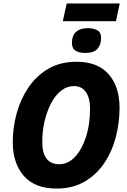

<svg xmlns="http://www.w3.org/2000/svg" viewBox="-20 -1083 738 1113"><path d="M308 10Q182 10 118 -63.5Q54 -137 54 -259Q54 -343 76.5 -425.5Q99 -508 144.5 -575.5Q190 -643 259.5 -684Q329 -725 424 -725Q547 -725 610 -652.5Q673 -580 673 -458Q673 -372 651.5 -289Q630 -206 585 -138.5Q540 -71 471 -30.5Q402 10 308 10ZM324 -131Q374 -131 414 -173Q454 -215 478 -288Q502 -361 502 -454Q502 -514 478 -549Q454 -584 408 -584Q368 -584 334 -557Q300 -530 276 -484Q252 -438 238.5 -380.5Q225 -323 225 -261Q225 -131 324 -131ZM344 -960 367 -1063H674L652 -960ZM473 -776Q441 -776 419 -788.5Q397 -801 397 -833Q397 -878 421.5 -899Q446 -920 490 -920Q518 -920 542 -908.5Q566 -897 566 -863Q566 -824 545 -800Q524 -776 473 -776Z"/></svg>

Font: Noto Sans Disp ExtBd
Style: Italic
Weight: 800
Italic angle: -12°
Designer: Monotype Design Team
Foundry: Monotype Imaging Inc.
Version: Version 2.000;GOOG;noto-source:20170915:90ef993387c0